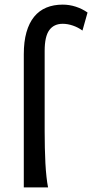

<svg xmlns="http://www.w3.org/2000/svg" viewBox="-20 -811 399 831"><path d="M336.9 -678.7Q318.4 -692.4 295.7 -700.2Q272.9 -708 251.5 -708Q213.4 -708 193.4 -680.7Q173.3 -653.3 173.3 -590.8V-241.7Q173.3 -206.1 174.1 -171.1Q174.8 -136.2 176.5 -104.5Q178.2 -72.8 181.2 -45.9Q184.1 -19 188 0H83V-576.2Q83 -630.9 94.5 -671.4Q106 -711.9 127.7 -738.5Q149.4 -765.1 180.7 -778.1Q211.9 -791 251.5 -791Q280.3 -791 308.1 -782Q335.9 -772.9 358.9 -756.8Z"/></svg>

Font: Andika Compact
Style: Regular
Weight: 400
Designer: Victor Gaultney, Annie Olsen, Julie Remington, Don Collingsworth, Eric Hays, Becca Hirsbrunner
Foundry: SIL International
Version: Version 5.000 ; LnSpcTght